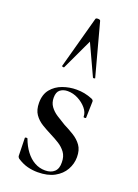

<svg xmlns="http://www.w3.org/2000/svg" viewBox="-142 -791 622 863"><g transform="rotate(20 169.0 -359.5)"><path d="M106 -329Q106 -305 118.5 -287.5Q131 -270 151 -257Q171 -244 193 -231Q219 -218 242.5 -203.5Q266 -189 281 -168Q296 -147 296 -113Q296 -81 280 -52.5Q264 -24 232 -6.5Q200 11 152 11Q128 11 104 5Q80 -1 54 -18Q52 -20 50 -23Q48 -26 48 -30L46 -114Q46 -117 51.5 -117.5Q57 -118 58 -116Q70 -83 88.5 -58.5Q107 -34 130.5 -21Q154 -8 181 -8Q209 -8 225 -23Q241 -38 240 -68Q240 -96 226.5 -114.5Q213 -133 193 -145.5Q173 -158 151 -169Q127 -181 104 -195Q81 -209 66.5 -230Q52 -251 52 -285Q52 -325 72.5 -350Q93 -375 125 -386.5Q157 -398 191 -398Q211 -398 229 -394.5Q247 -391 267 -383Q276 -379 276 -372Q276 -354 275 -335Q274 -316 274 -294Q274 -291 268 -291Q262 -291 262 -294Q262 -315 246 -334Q230 -353 206 -365.5Q182 -378 156 -378Q135 -378 120.5 -367Q106 -356 106 -329ZM251 -476Q253 -474 248 -472.5Q243 -471 241 -474L173 -621L104 -474Q103 -471 97.5 -472.5Q92 -474 93 -476L161 -725Q162 -730 172 -730Q182 -730 184 -725Z"/></g></svg>

Font: Cormorant Garamond Light Medium
Style: Regular
Weight: 500
Version: Version 4.001